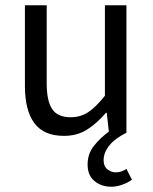

<svg xmlns="http://www.w3.org/2000/svg" viewBox="-20 -506 584 732"><path d="M405 206Q367 206 340.5 184.5Q314 163 314 121Q314 80 338.5 49.5Q363 19 395 -4L387 -76H384Q350 -36 312 -12Q274 12 224 12Q147 12 111 -36.5Q75 -85 75 -178V-486H158V-189Q158 -121 179 -90Q200 -59 249 -59Q287 -59 316.5 -78.5Q346 -98 380 -141V-486H462V0Q418 22 396.5 49Q375 76 375 105Q375 128 389.5 139.5Q404 151 421 151Q433 151 443 147.5Q453 144 462 138L483 179Q469 190 446.5 198Q424 206 405 206Z"/></svg>

Font: .
Style: 
Weight: 400
Designer: Paul D. Hunt, Dalton Maag
Foundry: Dalton Maag Ltd
Version: Version 1.200